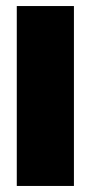

<svg xmlns="http://www.w3.org/2000/svg" viewBox="-20 -615 310 635"><path d="M35.5 0H224.5V-595H35.5Z"/></svg>

Font: Anybody SemiCondensed ExtraBold
Style: Regular
Weight: 800
Width: 4
Version: Version 1.113;gftools[0.9.25]